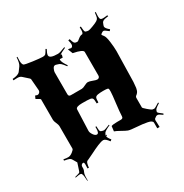

<svg xmlns="http://www.w3.org/2000/svg" viewBox="-205 -992 1171 1223"><g transform="rotate(-30 380.5 -380.5)"><path d="M523.4 -752Q532.2 -756.3 532.2 -778.8V-798.8H540.5Q541.5 -784.7 542.5 -777.3Q543.5 -770 543.7 -767.6Q543.9 -765.1 545.4 -762.5Q546.9 -759.8 547.1 -758.8Q547.4 -757.8 550 -756.6Q552.7 -755.4 553.5 -755.1Q554.2 -754.9 558.1 -754.2Q562 -753.4 563.2 -752.7Q564.5 -752 572.3 -752.4Q580.1 -752.9 606 -762.7Q631.8 -772.5 642.6 -779.5Q653.3 -786.6 656.5 -795.4Q659.7 -804.2 662.6 -832L669.4 -831.1Q667.5 -815.9 667.5 -800.5Q667.5 -785.2 672.1 -779.5Q676.8 -773.9 688.5 -773.9Q700.2 -773.9 722.2 -776.9L724.6 -769Q697.8 -765.6 689.2 -762Q680.7 -758.3 676.3 -751L669.4 -733.9Q667.5 -728 667.5 -725.1Q667.5 -711.9 693.4 -690.9L685.5 -681.2Q658.7 -703.1 651.1 -703.1Q643.6 -703.1 634.3 -694.8Q628.4 -692.4 628.4 -688.7Q628.4 -685.1 638.4 -673.1Q648.4 -661.1 653.8 -620.1Q659.2 -579.1 659.2 -549.8L654.3 -326.2Q653.3 -317.9 652.3 -304Q651.4 -290 650.4 -283.9Q649.4 -277.8 646.5 -268.6Q642.1 -252.9 625.5 -241.2Q619.6 -236.3 619.6 -229V-158.2Q619.6 -153.8 642.1 -134.5Q664.6 -115.2 670.7 -113.5Q676.8 -111.8 683.6 -111.8Q690.4 -111.8 724.6 -133.8L727.5 -127.9Q704.6 -113.3 697.8 -106.7Q690.9 -100.1 689.5 -92.8V-90.8Q687.5 -88.9 687.5 -85Q687.5 -79.1 719.2 -56.2L715.3 -48.8Q690.4 -66.9 682.9 -66.9Q675.3 -66.9 671.4 -64.9L659.2 -56.2Q653.3 -52.7 653.3 -41L654.3 -28.8L655.3 5.9H638.2V-35.2Q638.2 -51.3 605 -57.9Q571.8 -64.5 527.3 -67.4Q482.9 -70.3 469.2 -75.4Q455.6 -80.6 429.7 -95.5Q403.8 -110.4 389.2 -115.2L393.6 -151.9Q406.2 -157.2 437.5 -157.2H464.4Q481.4 -157.2 481.4 -172.9Q482.4 -203.6 490 -264.2Q497.6 -324.7 498 -343.8Q498.5 -362.8 496.3 -366.5Q494.1 -370.1 488.3 -371.1Q480 -373 457.8 -373Q435.5 -373 419.9 -370.4Q404.3 -367.7 399.9 -359.4Q395.5 -351.1 395.5 -324.2H383.3Q383.3 -351.1 379.4 -359.4Q375.5 -367.7 362.1 -369.9Q348.6 -372.1 303.5 -372.1Q258.3 -372.1 256.3 -355L250.5 -200.2Q249.5 -187 261.5 -169.4Q273.4 -151.9 285.6 -151.9Q301.3 -151.9 301.3 -186V-199.2H308.6Q309.1 -172.4 311.3 -165.5Q313.5 -158.7 319.3 -157.2L330.6 -153.8Q332.5 -152.8 339.1 -152.8Q345.7 -152.8 382.3 -168L384.3 -163.1Q347.7 -147.5 337.4 -134.8L335.4 -129.9Q330.6 -123.5 330.6 -117.2L338.4 -121.1L336.4 -113.8Q332.5 -113.8 330.6 -112.8Q332 -100.6 349.6 -79.1L339.4 -70.8Q317.4 -101.1 302.5 -101.1Q287.6 -101.1 259.8 -89.4Q231.9 -77.6 200.4 -61.5Q168.9 -45.4 159.7 -42Q150.4 -38.6 147.5 -36.1Q138.7 -28.8 135.3 5.9L125.5 4.9Q126.5 -5.9 126.5 -22.9Q126.5 -40 119.1 -40Q111.8 -40 106.7 -34.4Q101.6 -28.8 101.6 -21V-7.8Q101.6 1 95 14.2Q88.4 27.3 88.4 56.2V73.2H85.4Q83 29.3 78.6 22.9L76.2 17.1Q72.3 13.2 63.7 13.2Q55.2 13.2 31.2 18.1L30.3 13.2Q64 4.9 66.9 1.2Q69.8 -2.4 70.1 -4.9Q70.3 -7.3 79.6 -33.7Q88.9 -60.1 88.4 -61L70.3 -91.8Q66.4 -99.6 57.4 -103.8Q48.3 -107.9 20.5 -112.8L21.5 -122.1Q40.5 -118.2 55.7 -118.2Q70.8 -118.2 88.1 -131.6Q105.5 -145 105.5 -151.9V-318.8Q105.5 -327.1 97.4 -345.2Q89.4 -363.3 89.4 -372.1V-523.9Q89.4 -527.8 59.6 -543.9L68.4 -564L83.5 -559.1Q92.8 -559.1 99.1 -565.7Q105.5 -572.3 105.5 -581.1L98.6 -667Q98.6 -669.4 93.3 -674.8L55.2 -709Q44.9 -717.8 26.6 -717.8Q8.3 -717.8 -2.4 -716.8V-727.1Q39.1 -730 52.2 -745.1L74.2 -774.9Q86.4 -792 88.4 -834H94.2Q93.3 -825.2 93.3 -804.2Q93.3 -783.2 101.6 -772.9Q108.9 -767.1 163.1 -760Q217.3 -752.9 233.6 -752.9Q250 -752.9 256.1 -759.5Q262.2 -766.1 274.4 -788.1L281.2 -784.2Q266.6 -757.8 266.6 -745.1Q266.6 -721.2 327.6 -721.2Q343.3 -721.2 383.3 -737.8L385.3 -731.9Q349.1 -716.8 337.4 -705.1L347.2 -707L341.3 -685.1L321.3 -686Q319.3 -684.1 319.3 -682.1Q319.3 -663.6 345.2 -627L339.4 -623Q322.3 -646 313.7 -653.3Q305.2 -660.6 295.4 -663.1L279.3 -668H274.4Q263.7 -668 257.1 -652.8Q250.5 -637.7 250.5 -629.9V-469.2Q250.5 -452.1 266.6 -452.1H347.2Q357.4 -452.1 374.5 -461.2Q391.6 -470.2 402.1 -470.2Q412.6 -470.2 433.3 -462.2Q454.1 -454.1 462.6 -454.1Q471.2 -454.1 476.3 -459.2Q481.4 -464.4 481.4 -472.2V-646Q481.4 -664.6 410.6 -678.2L396.5 -713.9Q408.7 -713.9 417.5 -710.9Q423.8 -710.9 428.2 -716.3Q432.6 -721.7 432.6 -732.2Q432.6 -742.7 427.2 -762.2L438.5 -765.1Q445.8 -739.3 451.9 -732.7Q458 -726.1 469.2 -726.1H473.6Q478.5 -726.1 493.7 -739Q508.8 -752 523.4 -752Z"/></g></svg>

Font: Eater
Style: Regular
Weight: 400
Version: Version 001.002